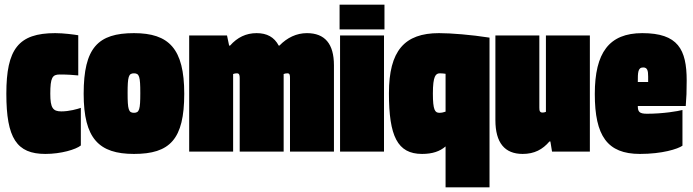

<svg xmlns="http://www.w3.org/2000/svg" viewBox="-20 -645 2949 817"><path d="M324 -26V-186C309 -181 275 -171 241 -171C205 -171 194 -186 194 -246C194 -315 203 -328 234 -328C270 -328 292 -326 313 -324V-495C295 -498 251 -504 215 -504C58 -504 7 -436 7 -246C7 -57 51 10 173 10C240 10 303 -9 324 -26Z M550 10C703 10 764 -52 764 -246C764 -438 699 -504 550 -504C397 -504 336 -442 336 -246C336 -55 401 10 550 10ZM550 -165C527 -165 523 -179 523 -249C523 -319 527 -333 550 -333C573 -333 577 -319 577 -249C577 -179 573 -165 550 -165Z M785 0H972V-330C977 -332 982 -333 988 -333C998 -333 1000 -326 1000 -313V0H1187V-330C1192 -332 1197 -333 1203 -333C1213 -333 1214 -326 1214 -313V0H1401V-367C1401 -459 1362 -504 1286 -504C1242 -504 1202 -485 1169 -451H1166C1147 -487 1116 -504 1072 -504C1027 -504 990 -486 959 -451H955L946 -494H785Z M1425 -520H1616V-625H1425ZM1427 0H1614V-494H1427Z M2063 152V-485H2062C1986 -497 1899 -504 1848 -504C1701 -504 1635 -429 1635 -248C1635 -66 1671 10 1776 10C1820 10 1852 -1 1876 -22V152ZM1822 -247C1822 -322 1834 -333 1852 -333C1861 -333 1869 -332 1876 -331V-170C1868 -167 1859 -165 1850 -165C1831 -165 1822 -176 1822 -247Z M2088 -134C2088 -37 2128 10 2204 10C2254 10 2289 -9 2318 -43H2322L2329 0H2490V-494H2303V-169C2298 -167 2293 -166 2289 -166C2277 -166 2275 -173 2275 -187V-494H2088Z M2884 -25V-177C2865 -172 2803 -161 2733 -161C2701 -161 2694 -169 2694 -194H2898C2901 -231 2902 -255 2902 -302C2902 -435 2865 -504 2713 -504C2572 -504 2511 -421 2511 -245C2511 -67 2564 10 2703 10C2798 10 2864 -11 2884 -25ZM2717 -358C2735 -358 2738 -344 2738 -319V-296H2694C2694 -336 2694 -358 2717 -358Z"/></svg>

Font: Blinker Headline
Style: Regular
Weight: 900
Width: 4
Designer: Juergen Huber
Foundry: supertype
Version: Version 1.015;PS 1.15;hotconv 1.0.88;makeotf.lib2.5.647800